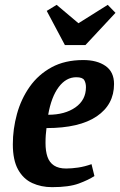

<svg xmlns="http://www.w3.org/2000/svg" viewBox="-20 -763 497 793"><path d="M195 10Q150 10 113 -7Q76 -24 54.5 -63Q33 -102 33 -167Q33 -230 50 -292Q67 -354 102.5 -404.5Q138 -455 193 -485Q248 -515 324 -515Q381 -515 416 -490.5Q451 -466 451 -416Q451 -331 379.5 -282.5Q308 -234 172 -234Q170 -217 169 -204.5Q168 -192 168 -172Q168 -139 176 -115.5Q184 -92 203 -79.5Q222 -67 253 -67Q276 -67 303 -71Q330 -75 358 -85L370 -36Q346 -20 305.5 -5Q265 10 195 10ZM179 -289Q248 -289 291.5 -319.5Q335 -350 335 -403Q335 -420 328 -432Q321 -444 295 -444Q253 -444 222.5 -403.5Q192 -363 179 -289ZM248 -577 173 -718 214 -743 304 -667 425 -743 457 -710 333 -577Z"/></svg>

Font: Manuale
Style: Bold Italic
Weight: 700
Italic angle: -11°
Version: Version 1.002